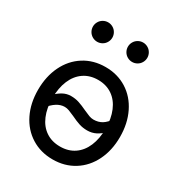

<svg xmlns="http://www.w3.org/2000/svg" viewBox="-176 -844 901 971"><g transform="rotate(30 274.5 -358.5)"><path d="M35.2 -256.8Q35.2 -335.4 65.2 -397Q95.2 -458.5 149.7 -492.9Q204.1 -527.3 274.4 -527.3Q344.7 -527.3 399.2 -492.9Q453.6 -458.5 483.6 -397Q513.7 -335.4 513.7 -256.8Q513.7 -178.7 483.6 -117.7Q453.6 -56.6 399.2 -22.5Q344.7 11.7 274.4 11.7Q204.1 11.7 149.7 -22.5Q95.2 -56.6 65.2 -117.7Q35.2 -178.7 35.2 -256.8ZM429.7 -256.8Q429.7 -315.4 411.1 -359.6Q392.6 -403.8 357.4 -428Q322.3 -452.1 274.4 -452.1Q226.6 -452.1 191.4 -428Q156.2 -403.8 137.7 -359.9Q119.1 -315.9 119.1 -256.8Q119.1 -198.2 137.7 -154.5Q156.2 -110.8 191.2 -87.2Q226.1 -63.5 274.4 -63.5Q322.8 -63.5 357.7 -87.4Q392.6 -111.3 411.1 -155Q429.7 -198.7 429.7 -256.8ZM66.4 -220.7Q89.8 -250.5 108.4 -269.5Q127 -288.6 148.9 -300.8Q170.9 -313 196.3 -313Q221.7 -313 243.4 -305.9Q265.1 -298.8 293.5 -285.2Q313.5 -275.9 326.9 -271Q340.3 -266.1 352.5 -266.1Q380.9 -266.1 402.1 -279.1Q423.3 -292 443.8 -322.3L483.4 -295.9Q462.9 -265.6 444.1 -245.6Q425.3 -225.6 402.6 -214.1Q379.9 -202.6 352.5 -202.6Q327.1 -202.6 305.4 -209.7Q283.7 -216.8 255.4 -230.5Q235.4 -239.7 221.9 -244.6Q208.5 -249.5 196.3 -249.5Q172.4 -249.5 149.7 -235.1Q127 -220.7 104 -191.4ZM319.8 -672.9Q319.8 -688 327.4 -701.2Q335 -714.4 348.1 -721.9Q361.3 -729.5 376.5 -729.5Q391.6 -729.5 404.8 -721.9Q418 -714.4 425.5 -701.2Q433.1 -688 433.1 -672.9Q433.1 -657.7 425.5 -644.5Q418 -631.3 404.8 -623.8Q391.6 -616.2 376.5 -616.2Q361.3 -616.2 348.1 -623.8Q335 -631.3 327.4 -644.5Q319.8 -657.7 319.8 -672.9ZM115.7 -672.9Q115.7 -688 123.3 -701.2Q130.9 -714.4 144 -721.9Q157.2 -729.5 172.4 -729.5Q187.5 -729.5 200.7 -721.9Q213.9 -714.4 221.4 -701.2Q229 -688 229 -672.9Q229 -657.7 221.4 -644.5Q213.9 -631.3 200.7 -623.8Q187.5 -616.2 172.4 -616.2Q157.2 -616.2 144 -623.8Q130.9 -631.3 123.3 -644.5Q115.7 -657.7 115.7 -672.9Z"/></g></svg>

Font: Intratopia Thin
Style: Regular
Weight: 100
Designer: Rasmus Andersson
Foundry: rsms
Version: Version 3.000;Glyphs 3.2.3 (3260)